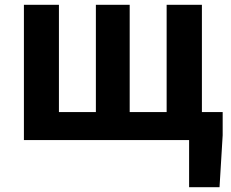

<svg xmlns="http://www.w3.org/2000/svg" viewBox="-20 -580 958 795"><path d="M816 -116H902V-20L889 195H763V0H79V-560H224V-116H377V-560H517V-116H670V-560H816Z"/></svg>

Font: Noto Sans Korean Bold
Style: Bold
Weight: 700
Designer: Ryoko NISHIZUKA  (kana & ideographs); Paul D. Hunt (Latin, Greek & Cyrillic); Wenlong ZHANG  (bopomofo); Sandoll Communi
Foundry: Adobe Systems Incorporated
Version: Version 1.000;PS 1;hotconv 1.0.78;makeotf.lib2.5.61930